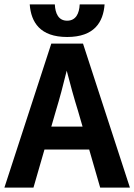

<svg xmlns="http://www.w3.org/2000/svg" viewBox="-22 -852 610 872"><path d="M130 0 180 -173H383L433 0H568L355 -654H211L-2 0ZM113 -832C119 -751 160 -684 283 -684C406 -684 447 -751 453 -832H340C338 -790 322 -758 283 -758C244 -758 229 -790 227 -832ZM211 -277 231 -346C249 -405 266 -469 281 -531C297 -469 314 -407 333 -346L353 -277Z"/></svg>

Font: Source Sans Pro SemBd
Style: Regular
Weight: 700
Designer: Paul D. Hunt
Foundry: Adobe Systems Incorporated
Version: Version 2.020;PS 2.0;hotconv 1.0.86;makeotf.lib2.5.63406